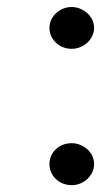

<svg xmlns="http://www.w3.org/2000/svg" viewBox="-20 -541 310 561"><path d="M254.9 -459.5Q254.9 -447.3 249.8 -436.3Q244.6 -425.3 235.6 -416.7Q226.6 -408.2 214.6 -403.3Q202.6 -398.4 189.5 -398.4Q175.8 -398.4 164.1 -403.1Q152.3 -407.7 143.6 -416Q134.8 -424.3 129.6 -435.5Q124.5 -446.8 124.5 -459.5Q124.5 -471.7 129.6 -482.9Q134.8 -494.1 143.6 -502.4Q152.3 -510.7 164.3 -515.6Q176.3 -520.5 189.5 -520.5Q202.6 -520.5 214.6 -515.4Q226.6 -510.3 235.6 -502Q244.6 -493.7 249.8 -482.7Q254.9 -471.7 254.9 -459.5ZM254.9 -61.5Q254.9 -49.3 249.8 -38.1Q244.6 -26.9 235.8 -18.6Q227.1 -10.3 215.1 -5.1Q203.1 0 189.5 0Q176.3 0 164.3 -4.6Q152.3 -9.3 143.6 -17.6Q134.8 -25.9 129.6 -37.1Q124.5 -48.3 124.5 -61.5Q124.5 -74.2 129.4 -85.4Q134.3 -96.7 143.1 -105Q151.9 -113.3 163.6 -117.9Q175.3 -122.6 189.5 -122.6Q202.6 -122.6 214.6 -117.7Q226.6 -112.8 235.6 -104.5Q244.6 -96.2 249.8 -85Q254.9 -73.7 254.9 -61.5Z"/></svg>

Font: SakalBharati
Style: Regular
Weight: 400
Designer: CDAC GIST
Foundry: CDAC
Version: 13.02